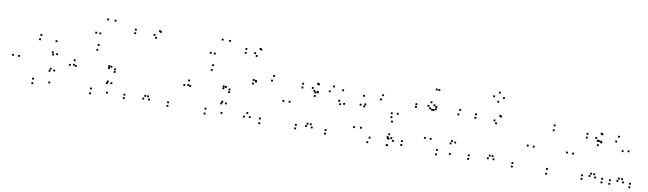

<svg xmlns="http://www.w3.org/2000/svg" viewBox="-43 -1417 6907 2048"><g transform="rotate(10 3410.0 -393.0)"><path d="M512 -16.5V-36.5H492V-16.5ZM542 -151.5V-171.5H522V-151.5ZM501 -163V-183H481V-163ZM493 -139.5V-159.5H473V-139.5ZM335 -26.5V-46.5H315V-26.5ZM145 -240V-260H125V-240ZM335 -453.5V-473.5H315V-453.5ZM493 -340.5V-360.5H473V-340.5ZM501 -317V-337H481V-317ZM542 -328.5V-348.5H522V-328.5ZM512 -463.5V-483.5H492V-463.5ZM340.5 -502V-522H320.5V-502ZM80 -240V-260H60V-240ZM335.5 22V2H315.5V22Z M1137 -16.5V-36.5H1117V-16.5ZM1166 -124V-144H1146V-124ZM1125 -135.5V-155.5H1105V-135.5ZM1117.5 -115.5V-135.5H1097.5V-115.5ZM961 -31V-51H941V-31ZM760 -240V-260H740V-240ZM956.5 -449V-469H936.5V-449ZM1112 -299.5V-319.5H1092V-299.5ZM1112 -278V-298H1092V-278ZM1136 -297V-317H1116V-297ZM737.5 -297V-317H717.5V-297ZM737.5 -248.5V-268.5H717.5V-248.5ZM1178.5 -248.5V-268.5H1158.5V-248.5ZM1178.5 -277V-297H1158.5V-277ZM961 -502V-522H941V-502ZM695 -240V-260H675V-240ZM960.5 22V2H940.5V22ZM913 -627V-647H893V-627ZM1014 -788.5V-808.5H994V-788.5ZM1094 -788.5V-808.5H1074V-788.5ZM957.5 -627V-647H937.5V-627Z M1796.5 10V-10H1776.5V10ZM1796.5 -28.5V-48.5H1776.5V-28.5ZM1575.5 -54V-74H1555.5V-54ZM1591 -22V-42H1571V-22ZM1591 -755V-775H1571V-755ZM1581 -761V-781H1561V-761ZM1323.5 -732V-752H1303.5V-732ZM1323.5 -693.5V-713.5H1303.5V-693.5ZM1551 -684.5V-704.5H1531V-684.5ZM1529 -711.5V-731.5H1509V-711.5ZM1529 -22V-42H1509V-22ZM1544.5 -54V-74H1524.5V-54ZM1323.5 -28.5V-48.5H1303.5V-28.5ZM1323.5 10V-10H1303.5V10Z M2377 -16.5V-36.5H2357V-16.5ZM2406 -124V-144H2386V-124ZM2365 -135.5V-155.5H2345V-135.5ZM2357.5 -115.5V-135.5H2337.5V-115.5ZM2201 -31V-51H2181V-31ZM2000 -240V-260H1980V-240ZM2196.5 -449V-469H2176.5V-449ZM2352 -299.5V-319.5H2332V-299.5ZM2352 -278V-298H2332V-278ZM2376 -297V-317H2356V-297ZM1977.5 -297V-317H1957.5V-297ZM1977.5 -248.5V-268.5H1957.5V-248.5ZM2418.5 -248.5V-268.5H2398.5V-248.5ZM2418.5 -277V-297H2398.5V-277ZM2201 -502V-522H2181V-502ZM1935 -240V-260H1915V-240ZM2200.5 22V2H2180.5V22ZM2153 -627V-647H2133V-627ZM2254 -788.5V-808.5H2234V-788.5ZM2334 -788.5V-808.5H2314V-788.5ZM2197.5 -627V-647H2177.5V-627Z M3072 -259.5V-279.5H3052V-259.5ZM2860.5 -501.5V-521.5H2840.5V-501.5ZM2654.5 -421.5V-441.5H2634.5V-421.5ZM2654.5 -383V-403H2634.5V-383ZM2848 -449V-469H2828V-449ZM3005 -257V-277H2985V-257ZM2791 -28.5V-48.5H2771V-28.5ZM2649 -63V-83H2629V-63ZM2682 -24V-44H2662V-24ZM2682 -409.5V-429.5H2662V-409.5ZM2678.5 -416.5V-436.5H2658.5V-416.5ZM2678.5 -755V-775H2658.5V-755ZM2668.5 -761V-781H2648.5V-761ZM2520.5 -733.5V-753.5H2500.5V-733.5ZM2520.5 -692V-712H2500.5V-692ZM2642 -679.5V-699.5H2622V-679.5ZM2620 -706.5V-726.5H2600V-706.5ZM2620 -18V-38H2600V-18ZM2793.5 22V2H2773.5V22Z M3502.5 10V-10H3482.5V10ZM3502.5 -28.5V-48.5H3482.5V-28.5ZM3336.5 -62V-82H3316.5V-62ZM3352 -30V-50H3332V-30ZM3352 -409.5V-429.5H3332V-409.5ZM3348.5 -416.5V-436.5H3328.5V-416.5ZM3348.5 -496V-516H3328.5V-496ZM3338.5 -502V-522H3318.5V-502ZM3180.5 -474.5V-494.5H3160.5V-474.5ZM3180.5 -433V-453H3160.5V-433ZM3312 -420.5V-440.5H3292V-420.5ZM3290 -447.5V-467.5H3270V-447.5ZM3290 -35V-55H3270V-35ZM3301.5 -62V-82H3281.5V-62ZM3180.5 -28.5V-48.5H3160.5V-28.5ZM3180.5 10V-10H3160.5V10ZM3648.5 -338.5V-358.5H3628.5V-338.5ZM3613.5 -479V-499H3593.5V-479ZM3511 -502V-522H3491V-502ZM3325.5 -404.5V-424.5H3305.5V-404.5ZM3325.5 -366.5V-386.5H3305.5V-366.5ZM3475 -443.5V-463.5H3455V-443.5ZM3591.5 -361.5V-381.5H3571.5V-361.5ZM3607.5 -327V-347H3587.5V-327Z M4177 16V-4H4157V16ZM4325 -12V-32H4305V-12ZM4325 -53.5V-73.5H4305V-53.5ZM4208 -65.5V-85.5H4188V-65.5ZM4230.5 -40V-60H4210.5V-40ZM4230.5 -333V-353H4210.5V-333ZM4042.5 -501.5V-521.5H4022.5V-501.5ZM3843.5 -459.5V-479.5H3823.5V-459.5ZM3823.5 -360V-380H3803.5V-360ZM3864.5 -348.5V-368.5H3844.5V-348.5ZM3873 -372V-392H3853V-372ZM4027 -453.5V-473.5H4007V-453.5ZM4167 -327.5V-347.5H4147V-327.5ZM4167 -69.5V-89.5H4147V-69.5ZM4172 -58.5V-78.5H4152V-58.5ZM4172 16V-4H4152V16ZM4178.5 -54.5V-74.5H4158.5V-54.5ZM4178.5 -102.5V-122.5H4158.5V-102.5ZM3978.5 -31V-51H3958.5V-31ZM3869 -118V-138H3849V-118ZM4184.5 -241V-261H4164.5V-241ZM4171 -286V-306H4151V-286ZM3797 -112.5V-132.5H3777V-112.5ZM3963 21.5V1.5H3943V21.5Z M4852 -8V-28H4832V-8ZM4887 -138V-158H4867V-138ZM4851 -147.5V-167.5H4831V-147.5ZM4840 -120V-140H4820V-120ZM4708.5 -26.5V-46.5H4688.5V-26.5ZM4622.5 -131V-151H4602.5V-131ZM4622.5 -451.5V-471.5H4602.5V-451.5ZM4601 -439V-459H4581V-439ZM4869 -439V-459H4849V-439ZM4879 -490V-510H4859V-490ZM4601 -490V-510H4581V-490ZM4623.5 -476.5V-496.5H4603.5V-476.5ZM4623.5 -660.5V-680.5H4603.5V-660.5ZM4595.5 -660.5V-680.5H4575.5V-660.5ZM4538.5 -473.5V-493.5H4518.5V-473.5ZM4563.5 -516.5V-536.5H4543.5V-516.5ZM4409 -469V-489H4389V-469ZM4409 -439V-459H4389V-439ZM4583 -439V-459H4563V-439ZM4560.5 -451.5V-471.5H4540.5V-451.5ZM4560.5 -130V-150H4540.5V-130ZM4707 22V2H4687V22Z M5526.5 10V-10H5506.5V10ZM5526.5 -28.5V-48.5H5506.5V-28.5ZM5305.5 -64.5V-84.5H5285.5V-64.5ZM5321 -32.5V-52.5H5301V-32.5ZM5321 -496V-516H5301V-496ZM5311 -502V-522H5291V-502ZM5053.5 -473V-493H5033.5V-473ZM5053.5 -434.5V-454.5H5033.5V-434.5ZM5281 -415.5V-435.5H5261V-415.5ZM5259 -442.5V-462.5H5239V-442.5ZM5259 -32.5V-52.5H5239V-32.5ZM5274.5 -64.5V-84.5H5254.5V-64.5ZM5053.5 -28.5V-48.5H5033.5V-28.5ZM5053.5 10V-10H5033.5V10ZM5317 -695.5V-715.5H5297V-695.5ZM5264 -744.5V-764.5H5244V-744.5ZM5211 -695.5V-715.5H5191V-695.5ZM5264 -646.5V-666.5H5244V-646.5Z M6145.5 -240V-260H6125.5V-240ZM5900 -502V-522H5880V-502ZM5654.5 -240V-260H5634.5V-240ZM5900 22V2H5880V22ZM5719.5 -240V-260H5699.5V-240ZM5900 -449V-469H5880V-449ZM6080.5 -240V-260H6060.5V-240ZM5900 -31V-51H5880V-31Z M6799.5 10V-10H6779.5V10ZM6799.5 -28.5V-48.5H6779.5V-28.5ZM6708.5 -62V-82H6688.5V-62ZM6724 -30V-50H6704V-30ZM6724 -366.5V-386.5H6704V-366.5ZM6596.5 -502V-522H6576.5V-502ZM6395.5 -419.5V-439.5H6375.5V-419.5ZM6390.5 -373.5V-393.5H6370.5V-373.5ZM6577 -447V-467H6557V-447ZM6662 -357V-377H6642V-357ZM6662 -35V-55H6642V-35ZM6673.5 -62V-82H6653.5V-62ZM6582.5 -28.5V-48.5H6562.5V-28.5ZM6582.5 10V-10H6562.5V10ZM6497.5 10V-10H6477.5V10ZM6497.5 -28.5V-48.5H6477.5V-28.5ZM6406.5 -62V-82H6386.5V-62ZM6422 -30V-50H6402V-30ZM6422 -409.5V-429.5H6402V-409.5ZM6418.5 -416.5V-436.5H6398.5V-416.5ZM6418.5 -497V-517H6398.5V-497ZM6408.5 -502V-522H6388.5V-502ZM6260.5 -474.5V-494.5H6240.5V-474.5ZM6260.5 -433V-453H6240.5V-433ZM6382 -420.5V-440.5H6362V-420.5ZM6360 -447.5V-467.5H6340V-447.5ZM6360 -35V-55H6340V-35ZM6371.5 -62V-82H6351.5V-62ZM6280.5 -28.5V-48.5H6260.5V-28.5ZM6280.5 10V-10H6260.5V10Z"/></g></svg>

Font: Monaspace Xenon Dots Var
Style: Regular
Weight: 400
Designer: Riley Cran and the Lettermatic Team
Version: Version 1.100 (Monaspace Xenon Dots)